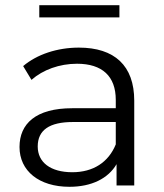

<svg xmlns="http://www.w3.org/2000/svg" viewBox="-20 -713 630 738"><path d="M247 5C332 5 396 -27 428 -82V0H496V-326C496 -461 420 -530 283 -530C200 -530 122 -504 69 -459L101 -406C145 -445 209 -468 276 -468C373 -468 425 -420 425 -329V-297H258C117 -297 55 -237 55 -148C55 -56 130 5 247 5ZM125 -150C125 -213 170 -244 260 -244H425V-158C397 -89 338 -51 258 -51C174 -51 125 -89 125 -150ZM439 -646V-693H131V-646Z"/></svg>

Font: Malon Grotesk
Style: Regular
Weight: 400
Designer: Julieta Ulanovsky
Foundry: Julieta Ulanovsky
Version: Version 7.200